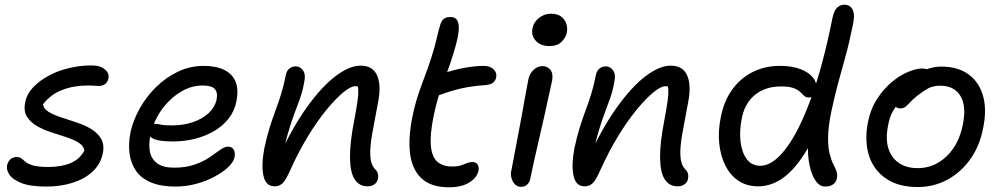

<svg xmlns="http://www.w3.org/2000/svg" viewBox="-20 -780 4241 813"><path d="M177 10Q108 10 70.5 -5Q33 -20 19.5 -41Q6 -62 10 -80Q13 -95 23.5 -105Q34 -115 50 -115Q64 -115 71.5 -108.5Q79 -102 89.5 -93.5Q100 -85 122 -79Q144 -73 185 -73Q239 -73 278 -89Q317 -105 337 -142Q335 -162 313.5 -175.5Q292 -189 261 -199Q230 -209 196.5 -220Q163 -231 135.5 -247Q108 -263 93.5 -287Q79 -311 87 -348Q94 -383 121.5 -411.5Q149 -440 189 -461Q229 -482 275.5 -492.5Q322 -503 366 -503Q395 -503 411.5 -494.5Q428 -486 435 -473.5Q442 -461 439 -447Q436 -433 425.5 -424.5Q415 -416 398 -416Q392 -416 386 -416.5Q380 -417 371.5 -417.5Q363 -418 352 -418Q292 -418 243 -399Q194 -380 162 -338Q165 -319 185.5 -306.5Q206 -294 237.5 -283.5Q269 -273 303 -262Q337 -251 365 -234.5Q393 -218 408 -192.5Q423 -167 415 -129Q405 -83 370.5 -52Q336 -21 285.5 -5.5Q235 10 177 10Z M723 10Q661 10 619.5 -7.5Q578 -25 556 -56.5Q534 -88 528.5 -130Q523 -172 533 -222Q544 -271 571.5 -320.5Q599 -370 640.5 -411Q682 -452 733.5 -476.5Q785 -501 842 -501Q895 -501 929.5 -484Q964 -467 977.5 -434Q991 -401 981 -351Q973 -310 948.5 -278.5Q924 -247 887.5 -225.5Q851 -204 806.5 -192.5Q762 -181 712 -181Q644 -181 621.5 -197Q599 -213 603 -233Q605 -245 612 -250.5Q619 -256 634 -256Q645 -256 660.5 -252.5Q676 -249 707 -249Q757 -249 797.5 -263Q838 -277 864 -301.5Q890 -326 897 -358Q903 -388 889.5 -403Q876 -418 837 -418Q798 -418 762.5 -400.5Q727 -383 696.5 -353Q666 -323 645 -284Q624 -245 616 -202Q609 -166 615 -136.5Q621 -107 645.5 -88.5Q670 -70 716 -70Q768 -70 805.5 -83.5Q843 -97 869 -115Q895 -133 913 -146Q931 -159 945 -159Q962 -159 969.5 -146.5Q977 -134 973 -114Q969 -94 946.5 -72.5Q924 -51 888.5 -32Q853 -13 810.5 -1.5Q768 10 723 10Z M1536 9Q1502 9 1482.5 -19.5Q1463 -48 1462 -111.5Q1461 -175 1481 -276Q1490 -324 1494 -353Q1498 -382 1497 -399Q1496 -416 1490 -426Q1484 -436 1474 -447Q1494 -448 1507 -441.5Q1520 -435 1525 -419.5Q1530 -404 1525 -380Q1516 -401 1507.5 -408Q1499 -415 1485 -415Q1465 -415 1433 -388.5Q1401 -362 1362 -314.5Q1323 -267 1284 -203Q1245 -139 1211 -64Q1192 -20 1178 -5.5Q1164 9 1143 9Q1105 9 1095.5 -36Q1086 -81 1099 -151Q1110 -202 1122 -240.5Q1134 -279 1146.5 -312Q1159 -345 1170 -380.5Q1181 -416 1190 -461Q1193 -479 1204.5 -489Q1216 -499 1233 -499Q1250 -499 1263 -482Q1276 -465 1267 -426Q1261 -393 1250 -362.5Q1239 -332 1225.5 -296Q1212 -260 1198.5 -213Q1185 -166 1174 -102L1157 -108Q1216 -237 1278.5 -324.5Q1341 -412 1400 -457Q1459 -502 1507 -502Q1559 -502 1577 -460Q1595 -418 1581 -348Q1566 -269 1556 -213Q1546 -157 1548 -120.5Q1550 -84 1567 -65Q1576 -57 1579.5 -46.5Q1583 -36 1580 -22Q1578 -9 1566 0Q1554 9 1536 9Z M1882 13Q1805 13 1765 -24.5Q1725 -62 1716.5 -128.5Q1708 -195 1726 -284Q1737 -338 1751.5 -381Q1766 -424 1781 -463Q1796 -502 1808 -541Q1823 -589 1829.5 -619Q1836 -649 1844 -674Q1848 -689 1857.5 -698.5Q1867 -708 1888 -708Q1920 -708 1922.5 -670.5Q1925 -633 1901 -557Q1889 -517 1877.5 -486Q1866 -455 1855 -425.5Q1844 -396 1834.5 -363.5Q1825 -331 1816 -288Q1800 -209 1804.5 -162Q1809 -115 1832 -95Q1855 -75 1895 -75Q1920 -75 1933.5 -80Q1947 -85 1957.5 -89.5Q1968 -94 1981 -94Q1996 -94 2002.5 -83Q2009 -72 2006 -57Q2000 -28 1967.5 -7.5Q1935 13 1882 13ZM1834 -375Q1806 -363 1793.5 -373Q1781 -383 1785 -402Q1789 -423 1802.5 -439Q1816 -455 1860 -470Q1899 -484 1945.5 -492.5Q1992 -501 2028 -501Q2055 -501 2070 -486.5Q2085 -472 2081 -452Q2078 -438 2068 -430Q2058 -422 2038 -420Q1994 -417 1960 -411Q1926 -405 1896 -396Q1866 -387 1834 -375Z M2187 11Q2171 11 2160.5 0.5Q2150 -10 2145.5 -27Q2141 -44 2146 -62Q2161 -141 2171.5 -196Q2182 -251 2189.5 -291.5Q2197 -332 2203 -367Q2209 -402 2217 -442Q2220 -459 2229 -472Q2238 -485 2250.5 -492.5Q2263 -500 2277 -500Q2298 -500 2310.5 -484.5Q2323 -469 2318 -439Q2313 -417 2304 -376Q2295 -335 2284 -284.5Q2273 -234 2261 -184Q2249 -134 2240 -92Q2231 -50 2226 -26Q2223 -9 2213 1Q2203 11 2187 11ZM2306 -585Q2269 -585 2248.5 -607.5Q2228 -630 2235 -662Q2241 -688 2263.5 -705Q2286 -722 2313 -722Q2340 -722 2356 -710Q2372 -698 2378 -679.5Q2384 -661 2380 -641Q2376 -622 2358.5 -603.5Q2341 -585 2306 -585Z M2849 9Q2815 9 2795.5 -19.5Q2776 -48 2775 -111.5Q2774 -175 2794 -276Q2803 -324 2807 -353Q2811 -382 2810 -399Q2809 -416 2803 -426Q2797 -436 2787 -447Q2807 -448 2820 -441.5Q2833 -435 2838 -419.5Q2843 -404 2838 -380Q2829 -401 2820.5 -408Q2812 -415 2798 -415Q2778 -415 2746 -388.5Q2714 -362 2675 -314.5Q2636 -267 2597 -203Q2558 -139 2524 -64Q2505 -20 2491 -5.5Q2477 9 2456 9Q2418 9 2408.5 -36Q2399 -81 2412 -151Q2423 -202 2435 -240.5Q2447 -279 2459.5 -312Q2472 -345 2483 -380.5Q2494 -416 2503 -461Q2506 -479 2517.5 -489Q2529 -499 2546 -499Q2563 -499 2576 -482Q2589 -465 2580 -426Q2574 -393 2563 -362.5Q2552 -332 2538.5 -296Q2525 -260 2511.5 -213Q2498 -166 2487 -102L2470 -108Q2529 -237 2591.5 -324.5Q2654 -412 2713 -457Q2772 -502 2820 -502Q2872 -502 2890 -460Q2908 -418 2894 -348Q2879 -269 2869 -213Q2859 -157 2861 -120.5Q2863 -84 2880 -65Q2889 -57 2892.5 -46.5Q2896 -36 2893 -22Q2891 -9 2879 0Q2867 9 2849 9Z M3190 9Q3142 9 3107 -14.5Q3072 -38 3051.5 -79Q3031 -120 3025.5 -172.5Q3020 -225 3032 -283Q3046 -355 3082.5 -403.5Q3119 -452 3171 -477Q3223 -502 3286 -501Q3333 -501 3369 -487.5Q3405 -474 3423.5 -450Q3442 -426 3435 -395Q3433 -382 3424.5 -374.5Q3416 -367 3406 -367Q3393 -367 3385.5 -374Q3378 -381 3368.5 -390.5Q3359 -400 3340.5 -407Q3322 -414 3288 -414Q3220 -414 3176.5 -378Q3133 -342 3121 -279Q3110 -224 3116 -178Q3122 -132 3143 -105Q3164 -78 3200 -78Q3252 -78 3307.5 -150.5Q3363 -223 3414 -363Q3465 -503 3505 -704Q3512 -737 3525.5 -748.5Q3539 -760 3555 -760Q3582 -760 3591.5 -736.5Q3601 -713 3590 -668Q3575 -594 3559 -537Q3543 -480 3528.5 -426.5Q3514 -373 3500 -307Q3487 -243 3486.5 -200.5Q3486 -158 3492.5 -131Q3499 -104 3507.5 -87Q3516 -70 3521.5 -56.5Q3527 -43 3524 -28Q3523 -12 3510 -1Q3497 10 3474 10Q3451 10 3434 -14Q3417 -38 3408 -80Q3399 -122 3401.5 -175.5Q3404 -229 3418 -288L3468 -297Q3427 -190 3382.5 -122.5Q3338 -55 3290.5 -23Q3243 9 3190 9Z M3866 12Q3784 12 3731.5 -24Q3679 -60 3659.5 -121.5Q3640 -183 3655 -262Q3666 -318 3693.5 -360.5Q3721 -403 3755.5 -432Q3790 -461 3825 -475.5Q3860 -490 3885 -490Q3896 -490 3903.5 -487Q3911 -484 3915.5 -477.5Q3920 -471 3918 -460Q3913 -440 3902 -423.5Q3891 -407 3861 -394Q3825 -377 3800.5 -356.5Q3776 -336 3761 -309.5Q3746 -283 3740 -246Q3724 -165 3759 -116.5Q3794 -68 3866 -68Q3936 -68 3988.5 -118.5Q4041 -169 4057 -253Q4073 -330 4047 -373.5Q4021 -417 3961 -417Q3930 -417 3908.5 -405Q3887 -393 3862 -373Q3844 -358 3833 -346Q3822 -334 3813.5 -327.5Q3805 -321 3792 -321Q3778 -321 3770.5 -330.5Q3763 -340 3767 -361Q3771 -384 3790.5 -408Q3810 -432 3838.5 -452.5Q3867 -473 3900 -485.5Q3933 -498 3965 -498Q4037 -498 4082 -464.5Q4127 -431 4143 -372.5Q4159 -314 4143 -238Q4129 -163 4089 -106.5Q4049 -50 3991.5 -19Q3934 12 3866 12Z"/></svg>

Font: Shantell Sans
Style: Italic
Weight: 400
Italic angle: -11°
Designer: Stephen Nixon, Anya Danilova, Shantell Martin
Foundry: Arrow Type
Version: Version 1.011;[c5ecc13dd]